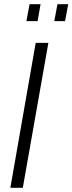

<svg xmlns="http://www.w3.org/2000/svg" viewBox="-20 -889 343 909"><path d="M29 0 149 -686H209L88 0ZM105 -789 120 -869H172L158 -789ZM237 -789 252 -869H303L288 -789Z"/></svg>

Font: Archivo Condensed ExtraLight
Style: Italic
Weight: 250
Width: 3
Italic angle: -10°
Designer: Hector Gatti
Foundry: Omnibus-Type
Version: Version 2.001